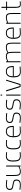

<svg xmlns="http://www.w3.org/2000/svg" viewBox="2939 -3672 742 6660"><g transform="rotate(-90 3310.0 -342.0)"><path d="M394 -494C394 -494 299 -509 222 -509C141 -509 51 -481 51 -375C51 -282 103 -263 220 -245C339 -227 375 -213 375 -141C375 -45 314 -23 220 -23C169 -23 61 -40 61 -40L57 -7C57 -7 165 8 222 8C340 8 412 -27 412 -144C412 -238 361 -257 230 -278C115 -296 88 -315 88 -377C88 -458 158 -477 222 -477C290 -477 392 -461 392 -461L394 -494Z M863 -73C863 -73 788 -23 699 -23C588 -23 570 -72 570 -242V-500H535V-240C535 -46 563 8 699 8C785 8 863 -40 863 -40V0H898V-500H863Z M1242 -509C1093 -509 1037 -446 1037 -261C1037 -60 1075 8 1242 8C1280 8 1364 0 1364 0L1362 -32C1362 -32 1280 -23 1242 -23C1100 -23 1074 -89 1074 -261C1074 -419 1114 -477 1242 -477C1280 -477 1360 -467 1360 -467L1362 -499C1362 -499 1280 -509 1242 -509Z M1664 -509C1515 -509 1459 -446 1459 -261C1459 -60 1497 8 1664 8C1702 8 1786 0 1786 0L1784 -32C1784 -32 1702 -23 1664 -23C1522 -23 1496 -89 1496 -261C1496 -419 1536 -477 1664 -477C1702 -477 1782 -467 1782 -467L1784 -499C1784 -499 1702 -509 1664 -509Z M1916 -268C1916 -420 1981 -477 2081 -477C2185 -477 2234 -421 2234 -268H1916ZM2068 -23C1952 -23 1916 -98 1916 -236H2271V-269C2271 -442 2204 -509 2081 -509C1967 -509 1879 -448 1879 -250C1879 -87 1918 7 2067 8C2140 8 2252 0 2252 0L2250 -32C2250 -32 2138 -23 2068 -23Z M2717 -494C2717 -494 2622 -509 2545 -509C2464 -509 2374 -481 2374 -375C2374 -282 2426 -263 2543 -245C2662 -227 2698 -213 2698 -141C2698 -45 2637 -23 2543 -23C2492 -23 2384 -40 2384 -40L2380 -7C2380 -7 2488 8 2545 8C2663 8 2735 -27 2735 -144C2735 -238 2684 -257 2553 -278C2438 -296 2411 -315 2411 -377C2411 -458 2481 -477 2545 -477C2613 -477 2715 -461 2715 -461L2717 -494Z M3178 -494C3178 -494 3083 -509 3006 -509C2925 -509 2835 -481 2835 -375C2835 -282 2887 -263 3004 -245C3123 -227 3159 -213 3159 -141C3159 -45 3098 -23 3004 -23C2953 -23 2845 -40 2845 -40L2841 -7C2841 -7 2949 8 3006 8C3124 8 3196 -27 3196 -144C3196 -238 3145 -257 3014 -278C2899 -296 2872 -315 2872 -377C2872 -458 2942 -477 3006 -477C3074 -477 3176 -461 3176 -461L3178 -494Z M3359 -638V-693H3324V-638ZM3359 0V-500H3324V0Z M3624 0H3722L3877 -500H3840L3695 -32H3651L3510 -500H3469Z M3994 -268C3994 -420 4059 -477 4159 -477C4263 -477 4312 -421 4312 -268H3994ZM4146 -23C4030 -23 3994 -98 3994 -236H4349V-269C4349 -442 4282 -509 4159 -509C4045 -509 3957 -448 3957 -250C3957 -87 3996 7 4145 8C4218 8 4330 0 4330 0L4328 -32C4328 -32 4216 -23 4146 -23Z M4515 -427C4515 -427 4590 -477 4679 -477C4790 -477 4808 -428 4808 -258V0H4843V-260C4843 -335 4839 -390 4825 -428C4825 -428 4900 -477 4997 -477C5108 -477 5126 -428 5126 -258V0H5161V-260C5161 -454 5133 -509 4997 -509C4899 -509 4813 -455 4813 -455C4789 -493 4753 -509 4679 -509C4593 -509 4515 -460 4515 -460V-500H4480V0H4515Z M5330 -268C5330 -420 5395 -477 5495 -477C5599 -477 5648 -421 5648 -268H5330ZM5482 -23C5366 -23 5330 -98 5330 -236H5685V-269C5685 -442 5618 -509 5495 -509C5381 -509 5293 -448 5293 -250C5293 -87 5332 7 5481 8C5554 8 5666 0 5666 0L5664 -32C5664 -32 5552 -23 5482 -23Z M5851 -427C5851 -427 5937 -477 6026 -477C6137 -477 6155 -428 6155 -258V0H6190V-260C6190 -454 6162 -509 6026 -509C5940 -509 5851 -460 5851 -460V-500H5816V0H5851Z M6585 -500H6403V-663H6368V-500H6289V-468H6368V-168C6368 -24 6404 9 6495 9C6530 9 6596 1 6596 1L6593 -30C6593 -30 6523 -22 6495 -22C6414 -22 6403 -57 6403 -206V-468H6585Z"/></g></svg>

Font: RazerF5 Thin
Style: Regular
Weight: 250
Foundry: Razer Inc.
Version: Version 2